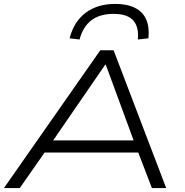

<svg xmlns="http://www.w3.org/2000/svg" viewBox="-20 -962 947 982"><path d="M0 0 493 -705H561L830 0H757L679 -203L715 -182H172L223 -203L81 0ZM518 -631 241 -228 208 -244H699L669 -229L521 -631ZM387 -760 336 -766Q358 -852 418.5 -897Q479 -942 570 -942Q631 -942 671 -921.5Q711 -901 728 -862Q745 -823 739 -766L685 -760Q691 -824 661.5 -857.5Q632 -891 560 -891Q490 -891 447 -858Q404 -825 387 -760Z"/></svg>

Font: Nunito Sans 10pt Expanded Light
Style: Italic
Weight: 300
Width: 7
Italic angle: -9°
Designer: Vernon Adams
Foundry: Vernon Adams
Version: Version 3.101;gftools[0.9.27]